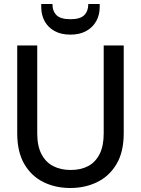

<svg xmlns="http://www.w3.org/2000/svg" viewBox="-20 -927 704 959"><path d="M331 12Q257 12 197 -17.5Q137 -47 101.5 -107.5Q66 -168 66 -262V-700H166V-261Q166 -198 187 -157.5Q208 -117 245.5 -97.5Q283 -78 333 -78Q384 -78 420.5 -97.5Q457 -117 477.5 -157.5Q498 -198 498 -261V-700H598V-262Q598 -168 562 -107.5Q526 -47 465.5 -17.5Q405 12 331 12ZM332 -754Q285 -754 252.5 -772Q220 -790 203 -821Q186 -852 186 -892V-907H242Q242 -871 262.5 -851Q283 -831 332 -831Q380 -831 400.5 -851Q421 -871 421 -907H478V-892Q478 -852 460.5 -821Q443 -790 410.5 -772Q378 -754 332 -754Z"/></svg>

Font: DM Sans 12pt Medium
Style: Regular
Weight: 500
Version: Version 4.004;gftools[0.9.30]